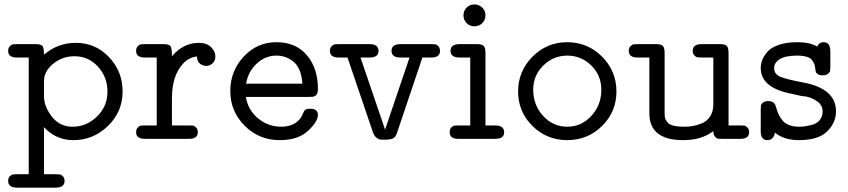

<svg xmlns="http://www.w3.org/2000/svg" viewBox="-20 -632 3861 874"><path d="M17.1 191.9Q17.1 177.7 24.7 170.4Q32.2 163.1 38.6 162.1Q44.9 161.1 57.1 161.1H110.8V-370.1H57.1Q17.1 -370.1 17.1 -399.9Q17.1 -414.1 24.7 -421.6Q32.2 -429.2 38.6 -430.2Q44.9 -431.2 57.1 -431.2H140.1Q168 -431.2 174.1 -421.6Q180.2 -412.1 180.2 -382.8Q242.2 -437 325.2 -437Q414.1 -437 476.1 -372.1Q538.1 -307.1 538.1 -215.8Q538.1 -123 471.4 -58.6Q404.8 5.9 314 5.9Q234.9 5.9 180.2 -53.2V161.1H233.9Q246.1 161.1 252.4 162.1Q258.8 163.1 266.4 170.7Q273.9 178.2 273.9 191.9Q273.9 221.7 233.9 222.2H57.1Q17.1 221.7 17.1 191.9ZM180.2 -194.8Q180.2 -147 216.1 -101.1Q252 -55.2 310.1 -55.2Q374 -55.2 421.6 -101.6Q469.2 -147.9 469.2 -215.8Q469.2 -280.8 426 -328.4Q382.8 -376 318.8 -376Q264.6 -376 222.4 -342Q180.2 -308.1 180.2 -262.2Z M599.6 -29.8Q599.6 -43.9 607.2 -51.5Q614.7 -59.1 621.1 -60.1Q627.4 -61 639.6 -61H693.4V-370.1H639.6Q599.6 -370.1 599.6 -399.9Q599.6 -414.1 607.2 -421.6Q614.7 -429.2 621.1 -430.2Q627.4 -431.2 639.6 -431.2H722.7Q750.5 -431.2 756.6 -421.1Q762.7 -411.1 762.7 -376Q814.5 -437 885.7 -437Q920.9 -437 940.7 -417.5Q960.4 -397.9 960.4 -375Q960.4 -356 948 -344Q935.5 -332 918.5 -332Q904.3 -332 890.9 -341.6Q877.4 -351.1 876.5 -375Q839.4 -371.1 813 -342Q786.6 -313 774.7 -273.4Q762.7 -233.9 762.7 -188V-61H840.3Q852.5 -61 859.1 -60.1Q865.7 -59.1 873 -51.5Q880.4 -43.9 880.4 -29.8Q880.4 0 840.3 0H639.6Q599.6 0 599.6 -29.8Z M1028.3 -217.8Q1028.3 -308.6 1089.4 -374.3Q1150.4 -439.9 1238.3 -439.9Q1327.1 -439.9 1377.2 -380.4Q1427.2 -320.8 1427.2 -228Q1427.2 -214.8 1424.3 -207Q1421.4 -199.2 1414.8 -195.6Q1408.2 -191.9 1402.8 -191.4Q1397.5 -190.9 1387.2 -190.9H1099.1Q1108.9 -130.9 1155 -93Q1201.2 -55.2 1259.3 -55.2Q1334.5 -55.2 1359.4 -115.2Q1364.3 -129.4 1371.3 -133.3Q1378.4 -137.2 1392.1 -137.2Q1427.2 -137.2 1427.2 -108.9Q1427.2 -78.1 1381.8 -36.1Q1336.4 5.9 1253.4 5.9Q1159.2 5.9 1093.8 -59.6Q1028.3 -125 1028.3 -217.8ZM1100.1 -251H1356.4Q1351.6 -320.8 1317.4 -349.9Q1283.2 -378.9 1238.3 -378.9Q1188.5 -378.9 1149.2 -343Q1109.9 -307.1 1100.1 -251Z M1481.9 -399.9Q1481.9 -414.1 1489.5 -421.6Q1497.1 -429.2 1503.7 -430.2Q1510.3 -431.2 1522 -431.2H1662.1Q1703.1 -431.2 1703.1 -399.9Q1703.1 -370.1 1662.1 -370.1H1621.1L1732.9 -42L1844.2 -370.1H1803.2Q1762.2 -370.1 1762.2 -400.9Q1762.2 -430.7 1803.2 -431.2H1942.9Q1955.1 -431.2 1961.7 -430.2Q1968.3 -429.2 1975.6 -421.6Q1982.9 -414.1 1982.9 -399.9Q1982.9 -370.1 1942.9 -370.1H1902.8L1788.1 -29.8Q1781.2 -6.8 1768.1 -1.5Q1754.9 3.9 1732.9 3.9Q1716.8 3.9 1709.5 2.9Q1702.1 2 1692.6 -6.1Q1683.1 -14.2 1677.2 -30.8L1562 -370.1H1522Q1481.9 -370.1 1481.9 -399.9Z M2026.9 -29.8Q2026.9 -43.9 2034.4 -51.5Q2042 -59.1 2048.3 -60.1Q2054.7 -61 2066.9 -61H2120.6V-370.1H2071.8Q2030.8 -370.1 2030.8 -400.9Q2030.8 -430.7 2071.8 -431.2H2149.9Q2174.8 -431.2 2182.4 -422.6Q2189.9 -414.1 2189.9 -390.1V-61H2233.9Q2274.9 -61 2274.9 -29.8Q2274.9 0 2234.9 0H2066.9Q2026.9 0 2026.9 -29.8ZM2104.2 -526.6Q2089.8 -541 2089.8 -562Q2089.8 -583 2104.2 -597.4Q2118.7 -611.8 2139.6 -611.8Q2160.6 -611.8 2175.3 -597.4Q2189.9 -583 2189.9 -562Q2189.9 -541 2175.3 -526.6Q2160.6 -512.2 2139.6 -512.2Q2118.7 -512.2 2104.2 -526.6Z M2338.4 -215.8Q2338.4 -307.6 2403.8 -373.8Q2469.2 -439.9 2562.3 -439.9Q2655.3 -439.9 2720.7 -374Q2786.1 -308.1 2786.1 -215.8Q2786.1 -123 2720.7 -58.6Q2655.3 5.9 2562.3 5.9Q2469.2 5.9 2403.8 -58.6Q2338.4 -123 2338.4 -215.8ZM2407.2 -223.1Q2407.2 -154.3 2452.1 -104.7Q2497.1 -55.2 2562.5 -55.2Q2626.5 -55.2 2671.9 -104.5Q2717.3 -153.8 2717.3 -223.1Q2717.3 -289.1 2671.4 -334Q2625.5 -378.9 2562.5 -378.9Q2499.5 -378.9 2453.4 -334Q2407.2 -289.1 2407.2 -223.1Z M2842.3 -399.9Q2842.3 -414.1 2849.9 -421.6Q2857.4 -429.2 2863.8 -430.2Q2870.1 -431.2 2882.3 -431.2H2965.3Q2990.2 -431.2 2997.8 -422.6Q3005.4 -414.1 3005.4 -390.1V-121.1Q3005.4 -105 3006.8 -96.9Q3008.3 -88.9 3016.4 -77.4Q3024.4 -65.9 3044.2 -60.5Q3064 -55.2 3096.2 -55.2Q3114.3 -55.2 3132.3 -58.1Q3150.4 -61 3173.8 -70.1Q3197.3 -79.1 3212.2 -101.6Q3227.1 -124 3227.1 -157.2V-370.1H3173.3Q3161.1 -370.1 3154.8 -371.1Q3148.4 -372.1 3140.9 -379.6Q3133.3 -387.2 3133.3 -400.9Q3133.3 -430.7 3173.3 -431.2H3256.3Q3281.2 -431.2 3288.8 -422.6Q3296.4 -414.1 3296.4 -390.1V-61H3350.1Q3362.3 -61 3368.7 -60.1Q3375 -59.1 3382.6 -51.5Q3390.1 -43.9 3390.1 -29.8Q3390.1 0 3350.1 0H3267.1Q3253.9 0 3247.6 -1Q3241.2 -2 3234.1 -10.5Q3227.1 -19 3227.1 -35.2Q3173.8 5.9 3090.3 5.9Q2936.5 5.9 2936 -115.2V-370.1H2882.3Q2842.3 -370.1 2842.3 -399.9Z M3442.9 -35.2V-130.9Q3442.9 -144 3443.8 -151.1Q3444.8 -158.2 3453.4 -165Q3461.9 -171.9 3477.5 -171.9Q3505.4 -171.9 3511.7 -147Q3517.6 -127 3523.2 -114Q3528.8 -101.1 3540.3 -85.9Q3551.8 -70.8 3571.3 -63Q3590.8 -55.2 3617.7 -55.2Q3629.9 -55.2 3641.8 -56.6Q3653.8 -58.1 3675.8 -63.5Q3697.8 -68.8 3711.2 -85Q3724.6 -101.1 3724.6 -125Q3724.6 -151.9 3702.1 -168.9Q3679.7 -186 3648.9 -192.9Q3631.8 -192.9 3587.9 -204.1Q3442.9 -231 3442.9 -321.8Q3442.9 -338.9 3449.2 -356.9Q3455.6 -375 3472.2 -395Q3488.8 -415 3524.2 -427.5Q3559.6 -439.9 3610.8 -439.9Q3666 -439.9 3700.7 -419.9Q3707.5 -439.9 3729.5 -439.9Q3759.3 -439.9 3759.8 -398.9V-330.1Q3759.8 -316.9 3758.8 -310.1Q3757.8 -303.2 3749.3 -296.1Q3740.7 -289.1 3724.6 -289.1Q3710.4 -289.1 3702.6 -294.4Q3694.8 -299.8 3693.4 -305.9Q3691.9 -312 3690.9 -320.8Q3689.9 -332 3687.3 -339.1Q3684.6 -346.2 3677.2 -357.2Q3669.9 -368.2 3652.3 -373.5Q3634.8 -378.9 3608.9 -378.9Q3555.7 -378.9 3529.8 -363Q3503.9 -347.2 3503.9 -321.8Q3503.9 -293.9 3533.7 -282Q3563.5 -270 3634.8 -256.8Q3785.6 -229 3785.6 -125Q3785.6 -74.2 3745.6 -34.2Q3705.6 5.9 3616.7 5.9Q3549.8 5.9 3507.8 -27.8Q3500 5.9 3473.6 5.9Q3473.1 5.9 3472.7 5.9Q3442.9 5.9 3442.9 -35.2Z"/></svg>

Font: CMU Typewriter Text Variable Width
Style: Medium
Weight: 500
Version: Version 0.7.0